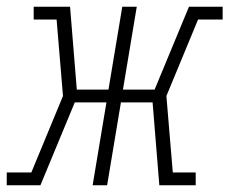

<svg xmlns="http://www.w3.org/2000/svg" viewBox="-53 -550 681 570"><path d="M-33 0V-38H40L134 -265L115 -492H47V-530H155L175 -284H269L310 -530H353L312 -284H406L508 -530H608V-492H535L441 -265L460 -38H528V0H420L400 -246H306L265 0H222L263 -246H169L67 0Z"/></svg>

Font: Iosevka Curly Slab XLtExObl
Style: Regular
Weight: 200
Width: 7
Italic angle: -9°
Monospace: yes
Designer: Belleve Invis
Foundry: Belleve Invis
Version: Version 11.0.0; ttfautohint (v1.8.3)